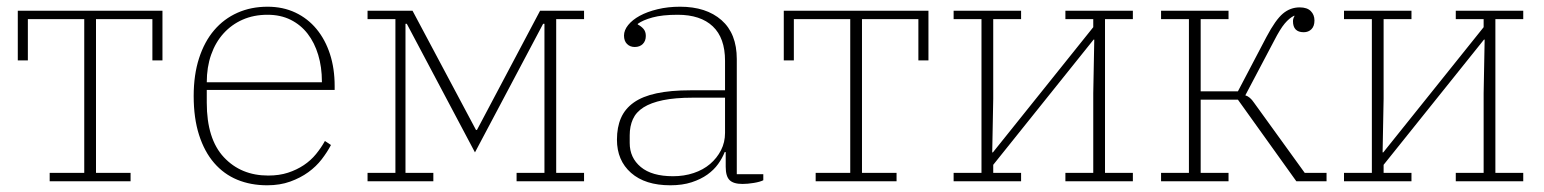

<svg xmlns="http://www.w3.org/2000/svg" viewBox="-20 -540 4600 572"><path d="M128 -25H231V-483H63V-360H33V-508H464V-360H434V-483H266V-25H369V0H128Z M776 12Q727 12 687 -4.5Q647 -21 618 -54.5Q589 -88 573 -138Q557 -188 557 -254Q557 -317 573 -366.5Q589 -416 618 -450Q647 -484 687.5 -502Q728 -520 777 -520Q823 -520 860 -502.5Q897 -485 923 -453.5Q949 -422 963 -379Q977 -336 977 -284V-272H596V-234Q596 -126 647 -71.5Q698 -17 779 -17Q812 -17 838 -25.5Q864 -34 885 -48Q906 -62 921.5 -81Q937 -100 948 -120L966 -108Q955 -87 938.5 -65.5Q922 -44 898.5 -27Q875 -10 844.5 1Q814 12 776 12ZM939 -295V-297Q939 -340 928 -376.5Q917 -413 896.5 -439.5Q876 -466 846 -481Q816 -496 777 -496Q736 -496 703 -481.5Q670 -467 646 -440.5Q622 -414 609 -377Q596 -340 596 -295Z M1075 -25H1158V-483H1075V-508H1209L1398 -153H1401L1589 -508H1720V-483H1637V-25H1720V0H1519V-25H1602V-469H1598L1395 -86L1192 -469H1188V-25H1271V0H1075Z M1977 12Q1902 12 1860 -25Q1818 -62 1818 -124Q1818 -161 1830 -188.5Q1842 -216 1868 -234.5Q1894 -253 1936 -262Q1978 -271 2037 -271H2140V-359Q2140 -427 2103.5 -461.5Q2067 -496 1999 -496Q1953 -496 1924 -488Q1895 -480 1880 -469V-467Q1890 -462 1897 -454Q1904 -446 1904 -433Q1904 -418 1895 -409Q1886 -400 1871 -400Q1857 -400 1848 -409Q1839 -418 1839 -434Q1839 -450 1851.5 -465.5Q1864 -481 1886 -493Q1908 -505 1939 -512.5Q1970 -520 2006 -520Q2084 -520 2129.5 -480Q2175 -440 2175 -364V-21H2254V-3Q2244 2 2225.5 5Q2207 8 2192 8Q2165 8 2153.5 -3.5Q2142 -15 2142 -43V-87H2139Q2132 -69 2119.5 -51.5Q2107 -34 2087.5 -20Q2068 -6 2040.5 3Q2013 12 1977 12ZM1985 -15Q2018 -15 2046.5 -24.5Q2075 -34 2095.5 -51.5Q2116 -69 2128 -92.5Q2140 -116 2140 -144V-249H2044Q1991 -249 1955 -241.5Q1919 -234 1897 -220Q1875 -206 1865.5 -185Q1856 -164 1856 -137V-114Q1856 -70 1889 -42.5Q1922 -15 1985 -15Z M2410 -25H2513V-483H2345V-360H2315V-508H2746V-360H2716V-483H2548V-25H2651V0H2410Z M2821 -25H2904V-483H2821V-508H3022V-483H2939V-246L2936 -86H2938L3237 -459V-483H3154V-508H3355V-483H3272V-25H3355V0H3154V-25H3237V-262L3240 -422H3238L2939 -49V-25H3022V0H2821Z M3439 -25H3522V-483H3439V-508H3640V-483H3557V-268H3668L3753 -430Q3780 -481 3802 -499.5Q3824 -518 3852 -518Q3874 -518 3885 -507Q3896 -496 3896 -479Q3896 -462 3887 -453Q3878 -444 3864 -444Q3832 -444 3832 -477Q3832 -485 3837 -493H3835Q3821 -486 3807.5 -470Q3794 -454 3776 -419L3690 -256Q3704 -252 3716 -234L3867 -25H3932V0H3842L3668 -243H3557V-25H3640V0H3439Z M3984 -25H4067V-483H3984V-508H4185V-483H4102V-246L4099 -86H4101L4400 -459V-483H4317V-508H4518V-483H4435V-25H4518V0H4317V-25H4400V-262L4403 -422H4401L4102 -49V-25H4185V0H3984Z"/></svg>

Font: IBM Plex Serif ExtraLight
Style: Regular
Weight: 200
Designer: Mike Abbink, Paul van der Laan, Pieter van Rosmalen
Foundry: Bold Monday
Version: Version 2.5